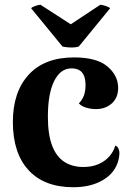

<svg xmlns="http://www.w3.org/2000/svg" viewBox="-20 -772 553 806"><path d="M288 14Q166 14 100 -57.5Q34 -129 34 -260Q34 -386 100.5 -458.5Q167 -531 291 -531Q386 -531 431 -493Q476 -455 476 -403Q476 -362 449.5 -338Q423 -314 382 -314Q362 -314 342 -320Q322 -326 311 -338Q325 -352 332 -370.5Q339 -389 339 -415Q339 -441 331.5 -456.5Q324 -472 311 -478.5Q298 -485 280 -485Q234 -485 207.5 -432Q181 -379 181 -282Q181 -208 198.5 -161.5Q216 -115 249.5 -93Q283 -71 330 -71Q366 -71 393.5 -83Q421 -95 439 -115.5Q457 -136 464 -161Q475 -157 479.5 -142.5Q484 -128 477 -99Q463 -46 412 -16Q361 14 288 14ZM150 -752 277 -670 401 -752Q409 -752 425 -746.5Q441 -741 442 -737L311 -577Q305 -574 291 -573Q277 -572 262.5 -573.5Q248 -575 242 -577L111 -737Q112 -741 127 -746.5Q142 -752 150 -752Z"/></svg>

Font: Arima Thin
Style: Regular
Weight: 100
Designer: Joana Correia and Natanael Gama
Foundry: NDISCOVER
Version: Version 1.101;gftools[0.9.23]